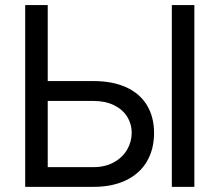

<svg xmlns="http://www.w3.org/2000/svg" viewBox="-20 -727 854 747"><path d="M579.4 -209.3Q579.4 -147.1 552.1 -99.8Q524.9 -52.5 471.5 -26.2Q418.2 0 343.2 0H78V-707.2H165.7V-76.7H343.2Q389.2 -76.7 423.2 -95.6Q457.2 -114.6 474.8 -145.2Q492.4 -175.8 492.4 -210.6Q492.4 -244.8 474.8 -273Q457.2 -301.1 423.5 -317.7Q389.8 -334.3 343.2 -334.3H143V-411.6H343.2Q418.5 -411.6 471.7 -387.1Q524.9 -362.6 552.1 -317Q579.4 -271.4 579.4 -209.3ZM736.2 0H648.5V-707.2H736.2Z"/></svg>

Font: Pretendard Variable
Style: Regular
Weight: 400
Designer: Base glyphs from Inter by Rasmus Andersson; Hangul glyphs from Noto Sans CJK(Source Han Sans) by Jang Soo-young and Kang
Foundry: Kil Hyung-jin
Version: Version 1.100;FEAKit 1.0